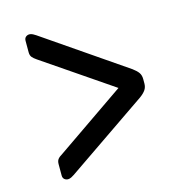

<svg xmlns="http://www.w3.org/2000/svg" viewBox="-89 -665 668 718"><g transform="rotate(-15 245.5 -306.5)"><path d="M88 -26Q80 -26 74 -31Q68 -36 68 -46V-90Q68 -102 73.5 -109Q79 -116 91 -123L358 -307L91 -489Q79 -497 73.5 -504Q68 -511 68 -523V-567Q68 -577 74 -582Q80 -587 88 -587Q94 -587 101 -583.5Q108 -580 112 -577L427 -361Q442 -350 449 -340Q456 -330 456 -315V-298Q456 -284 449 -273.5Q442 -263 427 -252L112 -36Q108 -33 101 -29.5Q94 -26 88 -26Z"/></g></svg>

Font: RubikRegular
Style: Regular
Weight: 400
Designer: Hubert and Fischer
Foundry: Hubert and Fischer
Version: Version 2.300;gftools[0.9.30]